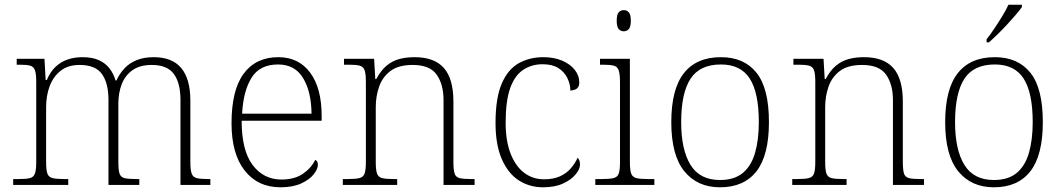

<svg xmlns="http://www.w3.org/2000/svg" viewBox="-20 -786 4515 816"><path d="M36 0V-25H57Q91 -25 107 -29Q123 -33 128.5 -48.5Q134 -64 134 -98V-439Q134 -472 128.5 -487.5Q123 -503 108 -507Q93 -511 65 -511H51V-536H169L174 -446H179Q193 -480 215.5 -501.5Q238 -523 267 -533Q296 -543 330 -543Q373 -543 401 -530Q429 -517 446 -494.5Q463 -472 471 -444H475Q488 -473 509 -495.5Q530 -518 561 -530.5Q592 -543 633 -543Q712 -543 750.5 -496.5Q789 -450 789 -359V-98Q789 -64 794.5 -48.5Q800 -33 816.5 -29Q833 -25 866 -25H874V0H747V-361Q747 -433 719 -471.5Q691 -510 625 -510Q575 -510 543.5 -488Q512 -466 497.5 -428.5Q483 -391 483 -346V-98Q483 -64 488 -48.5Q493 -33 509.5 -29Q526 -25 560 -25H572V0H441V-361Q441 -432 413.5 -471Q386 -510 318 -510Q269 -510 237.5 -485Q206 -460 191 -419.5Q176 -379 176 -331V-97Q176 -63 181.5 -48Q187 -33 204 -29Q221 -25 254 -25H270V0Z M1172 10Q1076 10 1020 -61Q964 -132 964 -262Q964 -404 1016 -473.5Q1068 -543 1163 -543Q1249 -543 1298 -477.5Q1347 -412 1347 -293V-273H1007Q1007 -147 1053.5 -85Q1100 -23 1176 -23Q1232 -23 1267.5 -47.5Q1303 -72 1320 -107Q1325 -104 1328 -99Q1331 -94 1331 -86Q1331 -68 1313.5 -45.5Q1296 -23 1260.5 -6.5Q1225 10 1172 10ZM1304 -303Q1303 -397 1268 -454.5Q1233 -512 1162 -512Q1084 -512 1049 -455.5Q1014 -399 1009 -303Z M1437 0V-25H1457Q1490 -25 1507 -29Q1524 -33 1529.5 -48.5Q1535 -64 1535 -98V-439Q1535 -472 1529.5 -487.5Q1524 -503 1508.5 -507Q1493 -511 1465 -511H1442V-536H1570L1575 -450H1579Q1599 -487 1623 -507Q1647 -527 1676.5 -535Q1706 -543 1742 -543Q1826 -543 1866.5 -497Q1907 -451 1907 -355V-98Q1907 -64 1912 -48.5Q1917 -33 1933.5 -29Q1950 -25 1984 -25H1997V0H1865V-361Q1865 -427 1836 -468.5Q1807 -510 1734 -510Q1673 -510 1639 -484Q1605 -458 1591 -417Q1577 -376 1577 -331V-97Q1577 -63 1582.5 -48Q1588 -33 1604.5 -29Q1621 -25 1654 -25H1668V0Z M2288 10Q2231 10 2185.5 -19Q2140 -48 2113 -109Q2086 -170 2086 -263Q2086 -370 2112.5 -431Q2139 -492 2185 -517.5Q2231 -543 2289 -543Q2334 -543 2368.5 -528.5Q2403 -514 2422.5 -489.5Q2442 -465 2442 -435Q2442 -424 2437.5 -416.5Q2433 -409 2424.5 -405.5Q2416 -402 2404 -401Q2404 -429 2391 -455Q2378 -481 2352.5 -497Q2327 -513 2286 -513Q2240 -513 2204 -489.5Q2168 -466 2148.5 -412Q2129 -358 2129 -264Q2129 -186 2150.5 -132Q2172 -78 2208.5 -51Q2245 -24 2292 -24Q2332 -24 2359.5 -36.5Q2387 -49 2405.5 -70Q2424 -91 2435 -116Q2440 -110 2442.5 -103Q2445 -96 2445 -86Q2445 -68 2427 -45.5Q2409 -23 2374 -6.5Q2339 10 2288 10Z M2510 0V-25H2537Q2570 -25 2587 -29Q2604 -33 2609.5 -48Q2615 -63 2615 -97V-435Q2615 -471 2609.5 -487Q2604 -503 2588.5 -507Q2573 -511 2545 -511H2530V-536H2657V-98Q2657 -64 2662.5 -48.5Q2668 -33 2685 -29Q2702 -25 2735 -25H2761V0ZM2631 -653Q2618 -653 2609.5 -662.5Q2601 -672 2601 -698Q2601 -724 2609.5 -733.5Q2618 -743 2631 -743Q2644 -743 2652.5 -733.5Q2661 -724 2661 -698Q2661 -672 2652.5 -662.5Q2644 -653 2631 -653Z M3040 10Q2944 10 2888.5 -58Q2833 -126 2833 -267Q2833 -407 2886.5 -475Q2940 -543 3044 -543Q3142 -543 3195 -477Q3248 -411 3248 -267Q3248 -126 3195 -58Q3142 10 3040 10ZM3040 -21Q3101 -21 3137 -51Q3173 -81 3189 -136.5Q3205 -192 3205 -267Q3205 -392 3166.5 -452Q3128 -512 3044 -512Q2954 -512 2914.5 -451Q2875 -390 2875 -267Q2875 -150 2914.5 -85.5Q2954 -21 3040 -21Z M3347 0V-25H3367Q3400 -25 3417 -29Q3434 -33 3439.5 -48.5Q3445 -64 3445 -98V-439Q3445 -472 3439.5 -487.5Q3434 -503 3418.5 -507Q3403 -511 3375 -511H3352V-536H3480L3485 -450H3489Q3509 -487 3533 -507Q3557 -527 3586.5 -535Q3616 -543 3652 -543Q3736 -543 3776.5 -497Q3817 -451 3817 -355V-98Q3817 -64 3822 -48.5Q3827 -33 3843.5 -29Q3860 -25 3894 -25H3907V0H3775V-361Q3775 -427 3746 -468.5Q3717 -510 3644 -510Q3583 -510 3549 -484Q3515 -458 3501 -417Q3487 -376 3487 -331V-97Q3487 -63 3492.5 -48Q3498 -33 3514.5 -29Q3531 -25 3564 -25H3578V0Z M4204 10Q4108 10 4052.5 -58Q3997 -126 3997 -267Q3997 -407 4050.5 -475Q4104 -543 4208 -543Q4306 -543 4359 -477Q4412 -411 4412 -267Q4412 -126 4359 -58Q4306 10 4204 10ZM4204 -21Q4265 -21 4301 -51Q4337 -81 4353 -136.5Q4369 -192 4369 -267Q4369 -392 4330.5 -452Q4292 -512 4208 -512Q4118 -512 4078.5 -451Q4039 -390 4039 -267Q4039 -150 4078.5 -85.5Q4118 -21 4204 -21ZM4173 -619Q4188 -638 4205.5 -664Q4223 -690 4239.5 -717Q4256 -744 4266 -766H4323V-756Q4314 -743 4297 -723Q4280 -703 4259.5 -681Q4239 -659 4219 -639.5Q4199 -620 4183 -606H4173Z"/></svg>

Font: Noto Serif Armenian ExtraLight
Style: Regular
Weight: 250
Version: Version 2.007